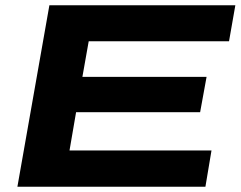

<svg xmlns="http://www.w3.org/2000/svg" viewBox="-20 -707 911 727"><path d="M45.9 0 167 -687H871.1L847.2 -550.8H315.9L292 -416H762.2L737.8 -282.2H268.1L243.2 -137.2H780.8L757.8 0Z"/></svg>

Font: Archivo Expanded
Style: Bold Italic
Weight: 700
Width: 7
Italic angle: -10°
Designer: Hector Gatti
Foundry: Omnibus-Type
Version: Version 2.001